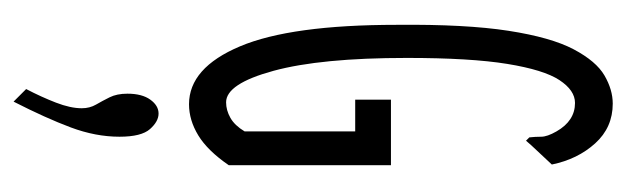

<svg xmlns="http://www.w3.org/2000/svg" viewBox="-348 -322 945 290"><g transform="rotate(90 125.0 -177.5)"><path d="M138 10Q83 10 50.5 -67Q18 -144 18 -304Q17 -408 27 -472.5Q37 -537 55 -571Q73 -605 94.5 -617.5Q116 -630 137 -630Q173 -630 197 -603.5Q221 -577 229 -538L200 -507L193 -499L188 -504Q187 -513 187 -522Q187 -531 179 -545Q163 -573 136 -573Q117 -573 101.5 -549.5Q86 -526 77 -470.5Q68 -415 68 -319Q68 -189 87.5 -117.5Q107 -46 135 -46Q147 -46 158.5 -52.5Q170 -59 179 -74V-241H131V-295H230V-50Q208 -18 185 -4Q162 10 138 10ZM134 275 115 256Q127 233 135.5 211Q144 189 144 172Q144 160 138.5 150.5Q133 141 127.5 130Q122 119 122 103Q122 81 131 68.5Q140 56 152 56Q164 56 175.5 69Q187 82 187 115Q187 151 173 188.5Q159 226 134 275Z"/></g></svg>

Font: Inconsolata UltraCondensed
Style: Regular
Weight: 400
Width: 1
Monospace: yes
Designer: Raph Levien, Cyreal, Brenton Simpson
Foundry: Raph Levien, Cyreal, Google
Version: Version 3.001; ttfautohint (v1.8.2.53-6de2)